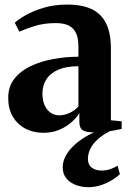

<svg xmlns="http://www.w3.org/2000/svg" viewBox="-20 -556 552 819"><path d="M165 10.5Q122.5 10.5 88.5 -7.2Q54.5 -25 34.8 -58.2Q15 -91.5 15 -139Q15 -186.5 41 -219.8Q67 -253 110.5 -273.8Q154 -294.5 207.2 -304.2Q260.5 -314 314.5 -314V-360Q314.5 -391 305.2 -412.8Q296 -434.5 275 -446Q254 -457.5 218 -457.5Q166.5 -457.5 126.2 -444.5Q86 -431.5 62.5 -421L43 -459Q58.5 -473.5 90 -491.5Q121.5 -509.5 166.8 -523Q212 -536.5 267 -536.5Q330.5 -536.5 371.5 -516.8Q412.5 -497 432.8 -455.8Q453 -414.5 453 -350V-43L499 -38.5V-6Q488 -3.5 469 0Q450 3.5 427.2 6.2Q404.5 9 383 9Q350.5 9 334.5 0.5Q318.5 -8 318.5 -37V-74.5Q309 -56.5 287.5 -36.8Q266 -17 235 -3.2Q204 10.5 165 10.5ZM233 -64Q254 -64 276.8 -74.2Q299.5 -84.5 314.5 -102.5V-273.5Q262.5 -273.5 228.2 -258.5Q194 -243.5 177.5 -217.2Q161 -191 161 -157Q161 -128.5 170.2 -107.5Q179.5 -86.5 196 -75.2Q212.5 -64 233 -64ZM356.5 242.5Q330 242.5 304.8 233.5Q279.5 224.5 263.5 205.5Q247.5 186.5 247.5 157.5Q247.5 134 259 111.5Q270.5 89 291.8 68Q313 47 342 29.2Q371 11.5 406 -1L427.5 -5L458 -1Q421 16.5 398.2 37Q375.5 57.5 365.2 79Q355 100.5 355 121.5Q355 147.5 372 159.5Q389 171.5 413 171.5Q432 171.5 449 166Q466 160.5 481.5 151L491.5 187Q477.5 200.5 456.2 213.2Q435 226 409.5 234.2Q384 242.5 356.5 242.5Z"/></svg>

Font: Merriweather 96pt
Style: Bold
Weight: 700
Version: Version 2.100